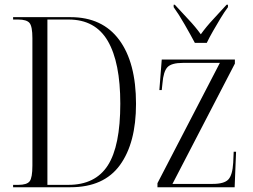

<svg xmlns="http://www.w3.org/2000/svg" viewBox="-20 -786 1064 806"><path d="M35 0V-10H57Q93 -10 104.5 -25Q116 -40 116 -91V-626Q116 -675 104 -689.5Q92 -704 56 -704H35V-714H276Q410 -714 480.5 -618.5Q551 -523 551 -350Q551 -186 483.5 -93Q416 0 276 0ZM267 -10Q380 -10 432.5 -91.5Q485 -173 485 -351Q485 -524 432.5 -614Q380 -704 268 -704H179V-10ZM641 0V-17L903 -522H748Q700 -522 683 -504Q666 -486 662 -436L659 -408H649L659 -536H966V-519L704 -14H873Q921 -14 938.5 -32.5Q956 -51 959 -103L961 -149H971L965 0ZM798 -606Q780 -640 755 -683.5Q730 -727 709 -756V-766H714Q742 -735 771 -704.5Q800 -674 823 -642Q846 -674 874.5 -704.5Q903 -735 931 -766H937V-756Q922 -736 906 -709.5Q890 -683 874.5 -656Q859 -629 848 -606Z"/></svg>

Font: Noto Serif Display Condensed Light
Style: Regular
Weight: 300
Width: 3
Designer: Monotype Design Team
Foundry: Monotype Imaging Inc.
Version: Version 2.009